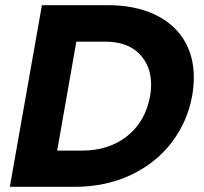

<svg xmlns="http://www.w3.org/2000/svg" viewBox="-20 -722 790 742"><path d="M18 0H269Q388 0 485 -45.5Q582 -91 643.5 -171.5Q705 -252 723 -354Q729 -390 729 -423Q729 -507 689.5 -570Q650 -633 574.5 -667.5Q499 -702 396 -702H142ZM275 -561H387Q471 -561 517.5 -515Q564 -469 564 -394Q564 -371 560 -351Q543 -254 472.5 -197Q402 -140 297 -140H201Z"/></svg>

Font: Geom Bold
Style: Bold Italic
Weight: 700
Italic angle: -10°
Version: Version 1.102